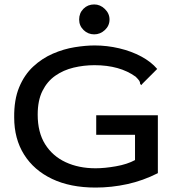

<svg xmlns="http://www.w3.org/2000/svg" viewBox="-20 -836 790 866"><path d="M411 10Q297 10 215 -29Q133 -68 88.5 -139Q44 -210 44 -306Q43 -386 66.5 -442.5Q90 -499 130 -536Q170 -573 218.5 -594Q267 -615 316.5 -623Q366 -631 407 -631Q463 -631 518 -618Q573 -605 617.5 -581Q662 -557 689 -525L624 -460L617 -452L612 -458Q612 -466 608 -472Q604 -478 592 -490Q520 -542 406 -542Q358 -542 312 -531Q266 -520 229.5 -494.5Q193 -469 171.5 -426Q150 -383 150 -319Q150 -239 183.5 -185.5Q217 -132 276 -104.5Q335 -77 411 -77Q452 -77 503 -86Q554 -95 589 -114V-228H414V-316H692V-55Q625 -21 554 -5.5Q483 10 411 10ZM405 -681Q377 -681 357 -700.5Q337 -720 337 -748Q337 -777 356.5 -796.5Q376 -816 405 -816Q432 -816 453 -795.5Q474 -775 474 -748Q474 -720 453 -700.5Q432 -681 405 -681Z"/></svg>

Font: Inconsolata ExtraExpanded SemiBold
Style: Regular
Weight: 600
Width: 8
Monospace: yes
Designer: Raph Levien, Cyreal, Brenton Simpson
Foundry: Raph Levien, Cyreal, Google
Version: Version 3.001; ttfautohint (v1.8.2.53-6de2)